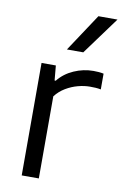

<svg xmlns="http://www.w3.org/2000/svg" viewBox="-90 -860 582 912"><g transform="rotate(10 200.5 -404.0)"><path d="M81.5 0V-542.5H150.5L157 -471H162.5Q192 -508 237.5 -528Q283 -548 331.5 -548Q345 -548 356.8 -547Q368.5 -546 380.5 -543.5V-467.5Q368 -470 355 -470.8Q342 -471.5 327.5 -471.5Q300.5 -471.5 270.2 -463.5Q240 -455.5 212 -438.8Q184 -422 164 -396V0ZM189 -626.5 309 -808H401L268 -626.5Z"/></g></svg>

Font: Encode Sans SemiExpanded
Style: Regular
Weight: 400
Width: 6
Designer: Multiple Designers
Foundry: Impallari Type
Version: Version 3.002